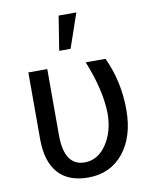

<svg xmlns="http://www.w3.org/2000/svg" viewBox="-87 -833 718 907"><g transform="rotate(-10 272.5 -379.0)"><path d="M160.6 -528.3V-212.4Q160.6 -63.5 258.8 -63.5Q321.8 -63.5 363.3 -124.5Q404.8 -185.5 404.8 -274.4Q402.3 -387.2 344.7 -528.3H439.9Q495.1 -410.6 495.1 -274.4Q495.1 -146 432.4 -68.1Q369.6 9.8 263.2 9.8Q168.5 9.8 119.6 -44.9Q70.8 -99.6 69.8 -204.6V-528.3ZM257.3 -768.1H342.3L285.6 -603.5H231Z"/></g></svg>

Font: Noboto
Style: Regular
Weight: 400
Designer: Google
Version: Version 2.001101; 2014